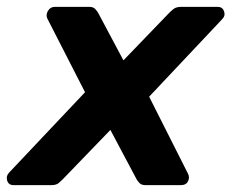

<svg xmlns="http://www.w3.org/2000/svg" viewBox="-60 -540 675 560"><path d="M-20 0Q-35 0 -39 -13Q-43 -26 -34 -36L188 -271L78 -486Q73 -497 80 -508.5Q87 -520 100 -520H200Q212 -520 217.5 -514Q223 -508 226 -503L300 -364L434 -503Q439 -508 446.5 -514Q454 -520 469 -520H575Q589 -520 593.5 -507Q598 -494 588 -484L375 -258L488 -34Q494 -23 488.5 -11.5Q483 0 467 0H365Q353 0 347.5 -5.5Q342 -11 339 -16L262 -161L122 -16Q118 -12 111 -6Q104 0 89 0Z"/></svg>

Font: Rubik SemiBold
Style: Italic
Weight: 600
Italic angle: -12°
Designer: Hubert and Fischer
Foundry: Hubert and Fischer
Version: Version 2.300;gftools[0.9.30]